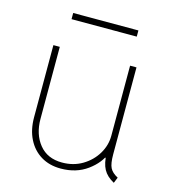

<svg xmlns="http://www.w3.org/2000/svg" viewBox="-103 -757 765 850"><g transform="rotate(15 279.5 -332.0)"><path d="M252 7.8Q200.2 7.8 161.6 -15.6Q123 -39.1 101.6 -81.5Q80.1 -124 80.1 -181.6V-511.7H109.4V-181.6Q109.4 -111.3 146.5 -65.4Q183.6 -19.5 251 -19.5Q303.2 -19.5 344 -43.9Q384.8 -68.4 408.2 -107.4Q431.6 -146.5 431.6 -190.4V-511.7H460.9V-113.3Q460.9 -70.8 470.5 -51.8Q480 -32.7 506.8 -18.6L496.1 7.8Q461.9 -10.7 447.3 -37.8Q432.6 -64.9 431.6 -110.4L446.3 -89.8H421.9L442.4 -116.2Q424.3 -65.9 373.8 -29.1Q323.2 7.8 252 7.8ZM127.9 -643.6V-671.9H426.8V-643.6Z"/></g></svg>

Font: Reddit Sans ExtraLight
Style: Regular
Weight: 250
Designer: Stephen Hutchings
Foundry: Reddit
Version: Version 1.014